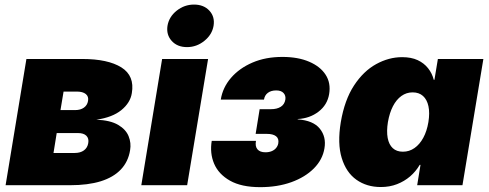

<svg xmlns="http://www.w3.org/2000/svg" viewBox="-20 -791 2088 820"><path d="M3.9 0 92.8 -539.1H331.1Q440.9 -539.1 498.3 -503.2Q555.7 -467.3 543 -393.1Q536.6 -352.1 498.3 -320.8Q460 -289.6 391.6 -279.8Q451.2 -277.3 484.4 -257.8Q517.6 -238.3 529.3 -209.2Q541 -180.2 535.6 -149.4Q527.8 -100.6 496.1 -67.1Q464.4 -33.7 410.2 -16.8Q356 0 279.3 0ZM208.5 -137.7H299.3Q323.2 -137.7 338.4 -148.7Q353.5 -159.7 356.9 -179.7Q360.4 -199.7 348.9 -211.2Q337.4 -222.7 313.5 -222.7H222.2ZM238.3 -320.8H300.8Q323.7 -320.8 338.4 -331.3Q353 -341.8 356 -359.9Q359.4 -378.9 346.4 -389.4Q333.5 -399.9 308.1 -399.9H251.5Z M583.5 0 672.4 -539.1H868.7L779.3 0ZM778.8 -589.8Q737.3 -589.8 713.4 -616.2Q689.5 -642.6 695.3 -680.7Q701.7 -719.2 734.6 -745.4Q767.6 -771.5 808.6 -771.5Q850.1 -771.5 874.3 -745.4Q898.4 -719.2 892.1 -680.7Q885.7 -643.1 852.8 -616.5Q819.8 -589.8 778.8 -589.8Z M1091.3 8.3Q1011.2 8.3 962.4 -19.3Q913.6 -46.9 894.5 -91.8Q875.5 -136.7 884.3 -189.5H1073.2Q1068.8 -166 1079.6 -153.3Q1090.3 -140.6 1113.8 -140.6Q1128.9 -140.6 1140.6 -145.5Q1152.3 -150.4 1159.4 -159.2Q1166.5 -168 1168.5 -178.7Q1171.9 -199.2 1158.9 -209.2Q1146 -219.2 1120.1 -219.2H1071.8L1088.9 -324.7H1137.2Q1163.1 -324.7 1179.2 -335Q1195.3 -345.2 1198.7 -365.7Q1201.2 -382.8 1190.9 -393.8Q1180.7 -404.8 1159.7 -404.8Q1137.7 -404.8 1124 -394.5Q1110.4 -384.3 1107.4 -365.7H922.9Q931.2 -417.5 966.6 -458.5Q1002 -499.5 1058.1 -523.7Q1114.3 -547.9 1186 -547.9Q1252.4 -547.9 1300 -527.6Q1347.7 -507.3 1370.6 -471.9Q1393.6 -436.5 1385.7 -389.2Q1377.9 -342.8 1340.3 -314Q1302.7 -285.2 1251.5 -282.7V-281.2Q1317.9 -276.4 1345.9 -241.5Q1374 -206.5 1365.7 -157.7Q1357.9 -109.4 1320.6 -71.8Q1283.2 -34.2 1224.1 -12.9Q1165 8.3 1091.3 8.3Z M1606.4 7.8Q1546.4 7.8 1502.4 -23.2Q1458.5 -54.2 1439.5 -116Q1420.4 -177.7 1435.5 -269.5Q1451.7 -364.3 1491.9 -425.8Q1532.2 -487.3 1586.4 -517.1Q1640.6 -546.9 1697.3 -546.9Q1736.3 -546.9 1763.7 -534.2Q1791 -521.5 1808.3 -499.5Q1825.7 -477.5 1832.5 -450.2H1835.4L1850.1 -539.1H2044.4L1955.1 0H1761.7L1775.9 -86.9H1772.5Q1756.3 -59.1 1731.7 -37.8Q1707 -16.6 1675.5 -4.4Q1644 7.8 1606.4 7.8ZM1700.7 -143.1Q1728 -143.1 1750.2 -158.7Q1772.5 -174.3 1787.8 -202.6Q1803.2 -231 1809.6 -269.5Q1815.9 -309.1 1809.8 -337.4Q1803.7 -365.7 1786.6 -381.1Q1769.5 -396.5 1742.2 -396.5Q1715.8 -396.5 1694.3 -381.1Q1672.9 -365.7 1658.2 -337.4Q1643.6 -309.1 1636.7 -269.5Q1630.4 -230.5 1635.7 -201.9Q1641.1 -173.3 1657.5 -158.2Q1673.8 -143.1 1700.7 -143.1Z"/></svg>

Font: Inter 18pt Black
Style: Italic
Weight: 900
Italic angle: -9.3988°
Designer: Rasmus Andersson
Foundry: rsms
Version: Version 4.001;git-66647c0bb